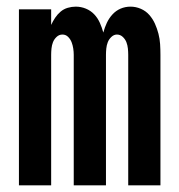

<svg xmlns="http://www.w3.org/2000/svg" viewBox="-20 -558 540 578"><path d="M37 0H134V-393Q134 -402 135 -412Q136 -422 139.5 -431Q143 -440 150.5 -447Q158 -454 168 -454Q178 -454 185 -447Q192 -440 195.5 -431Q199 -422 200.5 -412Q202 -402 202 -393V0H299V-393Q299 -402 300 -412Q301 -422 304.5 -431Q308 -440 315.5 -447Q323 -454 332 -454Q342 -454 349.5 -447Q357 -440 360.5 -431Q364 -422 365 -412Q366 -402 366 -393V0H463V-393Q463 -409 462 -425Q461 -441 457 -456.5Q453 -472 446.5 -486.5Q440 -501 429.5 -513Q419 -525 404 -531.5Q389 -538 373 -538Q357 -538 343 -532Q329 -526 318.5 -514.5Q308 -503 301.5 -489Q295 -475 291 -460Q287 -475 280.5 -489.5Q274 -504 263.5 -515Q253 -526 238.5 -532Q224 -538 208 -538Q196 -538 184 -534.5Q172 -531 162.5 -523Q153 -515 146 -504.5Q139 -494 134 -483V-530H37Z"/></svg>

Font: Iosevka SS09
Style: Bold
Weight: 700
Monospace: yes
Designer: Belleve Invis
Foundry: Belleve Invis
Version: Version 5.2.1; ttfautohint (v1.8.3)